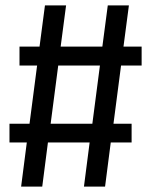

<svg xmlns="http://www.w3.org/2000/svg" viewBox="-20 -689 558 709"><path d="M15 -163H79L58 0H136L157 -163H311L290 0H368L389 -163H466V-232H399L427 -447H503V-517H436L456 -669H378L358 -517H204L224 -669H146L126 -517H52V-447H117L89 -232H15ZM167 -232 195 -447H349L321 -232Z"/></svg>

Font: FiraGO Unicode
Style: Regular
Weight: 400
Designer: bBox Type
Foundry: bBox Type GmbH
Version: Version 1.001;PS 001.001;hotconv 1.0.88;makeotf.lib2.5.64775